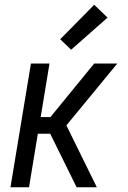

<svg xmlns="http://www.w3.org/2000/svg" viewBox="-20 -787 540 807"><path d="M24 0 110 -520H188L151 -295H192L376 -520H473L259 -260L387 0H302L191 -225H139L102 0ZM279 -578 233 -622 376 -767 432 -713Z"/></svg>

Font: Iosevka Algr
Style: Italic
Weight: 400
Italic angle: -9°
Monospace: yes
Designer: Belleve Invis
Foundry: Belleve Invis
Version: Version 26.0.2; ttfautohint (v1.8.3)